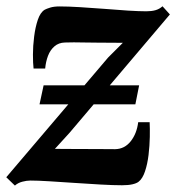

<svg xmlns="http://www.w3.org/2000/svg" viewBox="-32 -580 562 612"><path d="M15.5 11.5 -12 -15 312.5 -396.5 359.5 -443.5Q345.5 -443.5 326.2 -443.8Q307 -444 285.2 -444Q263.5 -444 242.2 -444.5Q221 -445 203.5 -445Q186 -445 175 -444.5Q155 -444 141.5 -432.2Q128 -420.5 121 -402Q114 -383.5 112 -361.5H75Q73 -378.5 73 -406Q73 -433.5 76.8 -463.2Q80.5 -493 88.5 -516.8Q96.5 -540.5 110.5 -549Q116 -552 128 -555.8Q140 -559.5 158 -559.5Q185 -559.5 222.8 -557.2Q260.5 -555 300.5 -551.8Q340.5 -548.5 376.2 -546.2Q412 -544 434.5 -544Q451 -544 463.5 -547.5Q476 -551 486 -560L509.5 -534L189.5 -156.5L143 -105.5Q163 -105.5 187.2 -105.2Q211.5 -105 237.8 -105Q264 -105 289 -104.8Q314 -104.5 335 -104.5Q365 -105 384.5 -129.5Q404 -154 408.5 -190.5H445Q446 -171.5 445.5 -143.5Q445 -115.5 441.5 -86.2Q438 -57 430.2 -33.8Q422.5 -10.5 409.5 -0.5Q403 4.5 390 7.5Q377 10.5 357 10.5Q329 10.5 288.5 8.2Q248 6 205.2 3Q162.5 0 125 -2.2Q87.5 -4.5 65 -4.5Q53 -4.5 39 -0.8Q25 3 15.5 11.5ZM94 -247.5 107 -308H411.5L399.5 -247.5Z"/></svg>

Font: Merriweather 36pt
Style: Bold Italic
Weight: 700
Italic angle: -7.8°
Version: Version 2.101